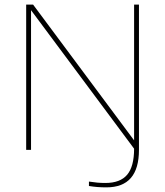

<svg xmlns="http://www.w3.org/2000/svg" viewBox="-20 -647 713 829"><path d="M580 -627V0Q580 81 545 121.5Q510 162 439 162Q418 162 400 160.5Q382 159 364 156V137Q383 140 400 141.5Q417 143 435 143Q499 143 529 107.5Q559 72 559 -5L114 -603V0H93V-627H123L559 -41V-627Z"/></svg>

Font: Blinker Thin
Style: Regular
Weight: 100
Designer: Juergen Huber
Foundry: supertype
Version: Version 1.017;hotconv 1.0.117;makeotfexe 2.5.65602